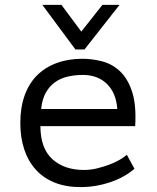

<svg xmlns="http://www.w3.org/2000/svg" viewBox="-20 -752 640 784"><path d="M529 -63Q511 -47 486.5 -33Q462 -19 433 -9Q404 1 372.5 6.5Q341 12 309 12Q249 12 203 -6.5Q157 -25 126 -59.5Q95 -94 79 -142Q63 -190 63 -250Q63 -313 80.5 -362Q98 -411 131 -444Q164 -477 211 -494.5Q258 -512 316 -512Q358 -512 399 -501Q440 -490 471.5 -459.5Q503 -429 520 -375.5Q537 -322 532 -237H145Q145 -147 193.5 -102.5Q242 -58 323 -58Q350 -58 376.5 -64.5Q403 -71 427 -80Q451 -89 469.5 -100Q488 -111 498 -120ZM318 -446Q285 -446 255.5 -439Q226 -432 203.5 -415.5Q181 -399 166.5 -372.5Q152 -346 148 -307H459Q454 -373 416.5 -409.5Q379 -446 318 -446ZM325 -550H288L153 -732H231L312 -623L398 -732H468Z"/></svg>

Font: PT Mono
Style: Regular
Weight: 400
Monospace: yes
Designer: A.Korolkova, I.Chaeva
Foundry: ParaType Ltd
Version: Version 1.001W OFL